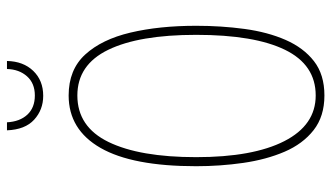

<svg xmlns="http://www.w3.org/2000/svg" viewBox="-220 -721 951 551"><g transform="rotate(-90 255.5 -445.5)"><path d="M457 -358Q457 -286 448 -219.5Q439 -153 416.5 -101.5Q394 -50 355.5 -20Q317 10 257 10Q197 10 157.5 -21Q118 -52 95.5 -104.5Q73 -157 63.5 -223Q54 -289 54 -358Q54 -541 106.5 -632.5Q159 -724 257 -724Q331 -724 374.5 -676.5Q418 -629 437.5 -546.5Q457 -464 457 -358ZM80 -358Q80 -195 126 -105Q172 -15 257 -15Q345 -15 388 -103Q431 -191 431 -358Q431 -522 388 -610.5Q345 -699 257 -699Q167 -699 123.5 -609.5Q80 -520 80 -358ZM356 -901Q355 -854 327.5 -825.5Q300 -797 256 -797Q216 -797 187.5 -823Q159 -849 157 -901H180Q182 -864 202 -842.5Q222 -821 257 -821Q292 -821 312 -843.5Q332 -866 333 -901Z"/></g></svg>

Font: Noto Sans ExtraCondensed Thin
Style: Regular
Weight: 100
Width: 2
Designer: Monotype Design Team
Foundry: Monotype Imaging Inc.
Version: Version 2.013; ttfautohint (v1.8.4.7-5d5b)